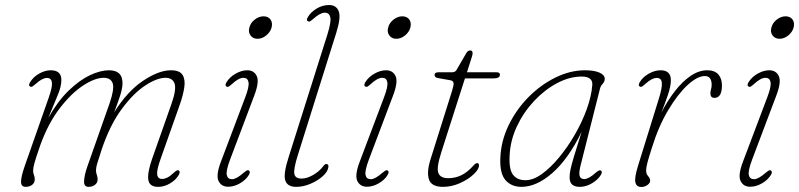

<svg xmlns="http://www.w3.org/2000/svg" viewBox="-20 -737 3184 765"><path d="M328 -73.5 416.5 -325Q436.5 -383 429 -405Q421.5 -427 393 -427Q358 -427 310.5 -395.8Q263 -364.5 217.2 -304.5Q171.5 -244.5 140.5 -158.5Q122.5 -106.5 117.2 -87.2Q112 -68 112 -57Q112 -47.5 115.2 -39.8Q118.5 -32 118.5 -22.5Q118.5 -8.5 108 -0.5Q97.5 7.5 82.5 7.5Q64 7.5 63.8 -12.2Q63.5 -32 78.5 -75.5L174.5 -349Q189.5 -392 186.8 -409.2Q184 -426.5 167 -426.5Q158 -426.5 147 -420.8Q136 -415 121.5 -402Q115 -396.5 110 -393Q105 -389.5 100.5 -392Q91.5 -396 100 -409.5Q113 -431 136.5 -444Q160 -457 182 -457Q224.5 -457 224.5 -418.5Q224.5 -392 210.2 -358.5Q196 -325 172.5 -267.5Q210.5 -334.5 253.8 -376.2Q297 -418 338.8 -437.5Q380.5 -457 414 -457Q471 -457 468 -400Q466.5 -380 458 -354Q449.5 -328 435 -289.5Q487 -373 549.8 -415Q612.5 -457 661 -457Q696 -457 707.5 -438.2Q719 -419.5 714.2 -388.2Q709.5 -357 696 -319L620.5 -105.5Q604 -60 606.2 -42Q608.5 -24 626 -24Q635 -24 646.2 -29.2Q657.5 -34.5 671.5 -48Q678 -54 682.8 -57Q687.5 -60 692 -58Q699.5 -54 692.5 -40.5Q681.5 -20.5 658 -6.5Q634.5 7.5 610.5 7.5Q575.5 7.5 571 -20Q566.5 -47.5 585.5 -102.5L663.5 -324Q683.5 -381 675.5 -404Q667.5 -427 639 -427Q605.5 -427 558.5 -396.2Q511.5 -365.5 464.8 -302.2Q418 -239 385 -141Q371.5 -100 367 -84.5Q362.5 -69 362.5 -59Q362.5 -48 365.8 -40.2Q369 -32.5 369 -22Q369 -8.5 358.2 -0.5Q347.5 7.5 333 7.5Q313.5 7.5 315 -16.5Q316.5 -40.5 328 -73.5Z M1006 -582.5Q988 -582.5 978.2 -595.8Q968.5 -609 973.5 -627Q978.5 -646.5 995.2 -659.2Q1012 -672 1030 -672Q1048.5 -672 1057.8 -659.2Q1067 -646.5 1062 -627Q1057 -609 1040.8 -595.8Q1024.5 -582.5 1006 -582.5ZM896.5 -100.5Q880 -56.5 883.5 -39.8Q887 -23 904.5 -23Q921.5 -23 950 -48Q956.5 -53.5 961.5 -56.8Q966.5 -60 971 -58Q979.5 -53.5 971.5 -40Q960 -20.5 936.5 -6.8Q913 7 889 7Q862 7 850.8 -15.8Q839.5 -38.5 860.5 -93.5L957 -349Q973.5 -392 970.2 -409.5Q967 -427 950 -427Q931 -427 904 -402Q897.5 -396 892.5 -392.8Q887.5 -389.5 883 -392Q874.5 -396 882.5 -409.5Q895.5 -430.5 919.2 -443.8Q943 -457 965 -457Q992 -457 1003 -434Q1014 -411 993 -356Z M1320.5 -608.5 1166.5 -118.5Q1149 -62.5 1152.8 -44Q1156.5 -25.5 1181.5 -25.5Q1203 -25.5 1228 -40Q1253 -54.5 1268.5 -75.5Q1274 -83.5 1280 -83.5Q1290 -83.5 1288.5 -71.5Q1286 -53 1266 -35Q1246 -17 1217.2 -4.8Q1188.5 7.5 1160.5 7.5Q1124.5 7.5 1116.5 -18.5Q1108.5 -44.5 1130.5 -112.5L1284 -598Q1300.5 -650.5 1296 -668.5Q1291.5 -686.5 1274.5 -686.5Q1256 -686.5 1228.5 -662Q1222.5 -656.5 1217.2 -653Q1212 -649.5 1207.5 -652Q1198.5 -655.5 1207 -669.5Q1218 -688.5 1241.5 -702.8Q1265 -717 1291 -717Q1320 -717 1329.5 -692.2Q1339 -667.5 1320.5 -608.5Z M1559 -582.5Q1541 -582.5 1531.2 -595.8Q1521.5 -609 1526.5 -627Q1531.5 -646.5 1548.2 -659.2Q1565 -672 1583 -672Q1601.5 -672 1610.8 -659.2Q1620 -646.5 1615 -627Q1610 -609 1593.8 -595.8Q1577.5 -582.5 1559 -582.5ZM1449.5 -100.5Q1433 -56.5 1436.5 -39.8Q1440 -23 1457.5 -23Q1474.5 -23 1503 -48Q1509.5 -53.5 1514.5 -56.8Q1519.5 -60 1524 -58Q1532.5 -53.5 1524.5 -40Q1513 -20.5 1489.5 -6.8Q1466 7 1442 7Q1415 7 1403.8 -15.8Q1392.5 -38.5 1413.5 -93.5L1510 -349Q1526.5 -392 1523.2 -409.5Q1520 -427 1503 -427Q1484 -427 1457 -402Q1450.5 -396 1445.5 -392.8Q1440.5 -389.5 1436 -392Q1427.5 -396 1435.5 -409.5Q1448.5 -430.5 1472.2 -443.8Q1496 -457 1518 -457Q1545 -457 1556 -434Q1567 -411 1546 -356Z M1775.5 -417 1725 -426Q1711.5 -428.5 1711.5 -438.5Q1711.5 -449 1727 -449H1781.5Q1793.5 -449 1799 -458.5L1838 -525.5Q1844 -536 1853.5 -536Q1863 -536 1863 -525Q1863 -520.5 1861.2 -514.5Q1859.5 -508.5 1857 -500.5L1840.5 -449H1958.5Q1972 -449 1972 -439.5Q1972 -424.5 1945 -424.5H1832.5L1738.5 -131Q1718 -67 1726.8 -47Q1735.5 -27 1765.5 -27Q1794 -27 1818.2 -38.8Q1842.5 -50.5 1867.5 -78.5Q1874.5 -87 1881 -87Q1888.5 -87 1888.5 -78.5Q1888.5 -62.5 1867.2 -42.5Q1846 -22.5 1813 -7.5Q1780 7.5 1745 7.5Q1699 7.5 1689.2 -22Q1679.5 -51.5 1695 -101L1781 -374.5Q1788 -396.5 1787.2 -405.5Q1786.5 -414.5 1775.5 -417Z M2294.5 -83Q2286 -51 2289.2 -37.2Q2292.5 -23.5 2307.5 -23.5Q2325.5 -23.5 2352.5 -48Q2367.5 -61 2373.5 -58Q2382 -53.5 2374 -40Q2362.5 -21 2338.8 -6.8Q2315 7.5 2290 7.5Q2271 7.5 2260.2 -1.2Q2249.5 -10 2249.5 -31Q2249.5 -44 2253 -61.2Q2256.5 -78.5 2266.8 -113.2Q2277 -148 2297.5 -212Q2244.5 -103.5 2181.2 -48Q2118 7.5 2057.5 7.5Q2018 7.5 1994.5 -18.8Q1971 -45 1973.5 -107Q1976 -174.5 2006.2 -237.2Q2036.5 -300 2085.2 -349.5Q2134 -399 2193 -428Q2252 -457 2311 -457Q2347 -457 2368.2 -447.8Q2389.5 -438.5 2389.5 -423Q2389.5 -412 2381.2 -403Q2373 -394 2370.5 -383.5ZM2010.5 -117Q2007.5 -62 2024.2 -40.5Q2041 -19 2073 -19Q2103.5 -18.5 2138.2 -43.2Q2173 -68 2207 -109Q2241 -150 2270 -200Q2299 -250 2317.8 -301.8Q2336.5 -353.5 2340 -398.5Q2342 -432 2298 -432Q2249 -432 2199.2 -405.5Q2149.5 -379 2107.5 -334Q2065.5 -289 2039.2 -232.8Q2013 -176.5 2010.5 -117Z M2529.5 -392Q2521 -396 2529 -409.5Q2541 -430 2565 -443.5Q2589 -457 2612 -457Q2653 -457 2653 -417.5Q2653 -393.5 2641 -358.2Q2629 -323 2615 -288Q2639 -335 2668.8 -373.5Q2698.5 -412 2731.5 -434.5Q2764.5 -457 2798 -457Q2827.5 -457 2842 -440.5Q2856.5 -424 2856.5 -397Q2856.5 -347 2826.5 -347Q2810.5 -347 2810.5 -365.5Q2810.5 -373 2813 -381Q2815.5 -389 2815.5 -400Q2815.5 -415 2809.2 -424.5Q2803 -434 2788 -434Q2758.5 -434 2719.2 -397.8Q2680 -361.5 2641.8 -297.2Q2603.5 -233 2577.5 -148.5Q2565.5 -111 2560 -90.8Q2554.5 -70.5 2554.5 -56.5Q2554.5 -44 2562.5 -35Q2570.5 -26 2570.5 -17.5Q2570.5 -7.5 2559.5 0.2Q2548.5 8 2535.5 8Q2515.5 8 2511.5 -10.8Q2507.5 -29.5 2522.5 -77.5L2605 -343.5Q2619 -388 2617 -407.2Q2615 -426.5 2597 -426.5Q2587.5 -426.5 2576.5 -421Q2565.5 -415.5 2550.5 -402Q2544 -396 2539 -392.8Q2534 -389.5 2529.5 -392Z M3086 -582.5Q3068 -582.5 3058.2 -595.8Q3048.5 -609 3053.5 -627Q3058.5 -646.5 3075.2 -659.2Q3092 -672 3110 -672Q3128.5 -672 3137.8 -659.2Q3147 -646.5 3142 -627Q3137 -609 3120.8 -595.8Q3104.5 -582.5 3086 -582.5ZM2976.5 -100.5Q2960 -56.5 2963.5 -39.8Q2967 -23 2984.5 -23Q3001.5 -23 3030 -48Q3036.5 -53.5 3041.5 -56.8Q3046.5 -60 3051 -58Q3059.5 -53.5 3051.5 -40Q3040 -20.5 3016.5 -6.8Q2993 7 2969 7Q2942 7 2930.8 -15.8Q2919.5 -38.5 2940.5 -93.5L3037 -349Q3053.5 -392 3050.2 -409.5Q3047 -427 3030 -427Q3011 -427 2984 -402Q2977.5 -396 2972.5 -392.8Q2967.5 -389.5 2963 -392Q2954.5 -396 2962.5 -409.5Q2975.5 -430.5 2999.2 -443.8Q3023 -457 3045 -457Q3072 -457 3083 -434Q3094 -411 3073 -356Z"/></svg>

Font: Fraunces 9pt Soft Thin
Style: Italic
Weight: 100
Italic angle: -16°
Version: Version 1.000;[b76b70a41]